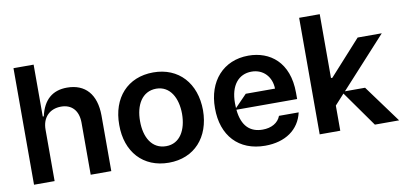

<svg xmlns="http://www.w3.org/2000/svg" viewBox="-69 -948 2481 1180"><g transform="rotate(-10 1171.0 -358.0)"><path d="M189.6 0V-319.6C188.9 -398.4 237.9 -443.9 307.5 -443.9C373.9 -443.9 413.7 -400.9 414.8 -327.4V0H543.3V-347.3C542.6 -479 478 -552.6 363.6 -552.6C273.4 -552.6 215.6 -503.9 193.2 -403.4H186.8V-727.3H61.1V0Z M902 10.7C1060.7 10.7 1162.6 -101.9 1163.4 -270.6C1162.6 -439.6 1060.7 -552.6 902 -552.6C741.5 -552.6 639.9 -439.6 640.6 -270.6C639.9 -101.9 741.5 10.7 902 10.7ZM902.7 -92.3C813.6 -92.3 770.2 -171.2 770.6 -271.3C770.2 -370.7 813.6 -450.6 902.7 -451C989 -450.6 1032.3 -370.7 1032.7 -271.3C1032.3 -171.2 989 -92.3 902.7 -92.3Z M1745 -277C1744.7 -468.4 1629.6 -552.6 1495.7 -552.6C1339.1 -552.6 1237.2 -437.9 1237.9 -269.9C1237.2 -98.4 1337.7 10.7 1502.8 10.7C1629.3 10.7 1716.6 -51.1 1740.1 -155.5H1617.2C1601.6 -113.3 1559.3 -89.5 1504.3 -89.5C1427.9 -89.5 1376.1 -133.2 1366.1 -237.9H1745ZM1365.4 -248.2C1364.7 -258.2 1364.3 -268.5 1364.3 -279.1C1364 -390.3 1416.9 -452.4 1497.9 -452.4C1571 -452.4 1620.7 -398.4 1622.2 -324.6H1439.6Z M2339.5 0 2168.3 -233.7H2042.6L2327.4 -545.5H2176.8L1980.8 -328.8H1972.3V-727.3H1843.8V0H1972.3V-157L2031.2 -221.6L2188.2 0Z"/></g></svg>

Font: Riot Sans 2.0
Style: Bold
Weight: 600
Designer: Rasmus Andersson
Foundry: rsms
Version: Version 3.006;hotconv 1.0.109;makeotfexe 2.5.65596